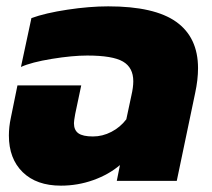

<svg xmlns="http://www.w3.org/2000/svg" viewBox="-20 -570 667 605"><path d="M8 -143Q8 -170 14 -198L35 -301H236L217 -211Q213 -189 213 -182Q213 -160 227 -150Q241 -140 273 -140Q303 -140 331 -154.5Q359 -169 378 -194L394 -269Q400 -295 400 -314Q400 -357 367.5 -376Q335 -395 255 -395Q208 -395 143.5 -384.5Q79 -374 46 -359L79 -513Q123 -529 192.5 -539.5Q262 -550 321 -550Q467 -550 535.5 -501Q604 -452 604 -355Q604 -319 595 -277L537 0H348L358 -50Q323 -20 274 -2.5Q225 15 172 15Q95 15 51.5 -27.5Q8 -70 8 -143Z"/></svg>

Font: Prompt ExtraBold
Style: Italic
Weight: 800
Italic angle: -12°
Designer: Katatrad Team
Foundry: CadsonDemak
Version: Version 1.001